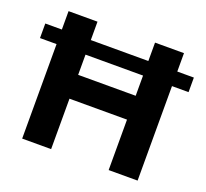

<svg xmlns="http://www.w3.org/2000/svg" viewBox="-121 -845 1064 991"><g transform="rotate(20 411.5 -350.0)"><path d="M819 -599H728V-700H569V-599H253V-700H94V-599H3V-519H94V0H253V-277H569V0H728V-519H819ZM569 -408H253V-519H569Z"/></g></svg>

Font: Juman SemiBold
Style: Regular
Weight: 600
Designer: Bandar Raffah (Arabic) Julieta Ulanovsky (Latin)
Foundry: Caramella
Version: Version 5.022;PS 005.022;hotconv 1.0.88;makeotf.lib2.5.64775